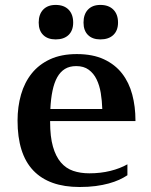

<svg xmlns="http://www.w3.org/2000/svg" viewBox="-20 -749 614 780"><path d="M292 -529.3Q356.9 -529.3 402.3 -508.1Q447.8 -486.8 476.1 -450.2Q504.4 -413.6 517.3 -364.7Q530.3 -315.9 530.3 -260.3V-257.3H183.6V-253.9Q183.6 -193.4 195.1 -153.3Q206.5 -113.3 227.3 -89.1Q248 -64.9 277.3 -54.9Q306.6 -44.9 342.8 -44.9Q388.7 -44.9 428.2 -54.7Q467.8 -64.5 497.6 -81.5V-37.1Q482.9 -27.3 464.4 -18.8Q445.8 -10.3 421.9 -3.7Q397.9 2.9 368.7 6.8Q339.4 10.7 303.2 10.7Q179.2 10.7 115.2 -56.4Q51.3 -123.5 51.3 -259.3Q51.3 -315.4 65.4 -364.7Q79.6 -414.1 108.9 -450.7Q138.2 -487.3 183.6 -508.3Q229 -529.3 292 -529.3ZM395.5 -306.2Q394.5 -339.8 389.4 -371.1Q384.3 -402.3 372.3 -426.8Q360.4 -451.2 340.3 -465.8Q320.3 -480.5 289.6 -480.5Q262.7 -480.5 243.9 -469Q225.1 -457.5 212.6 -435.3Q200.2 -413.1 193.4 -380.6Q186.5 -348.1 184.6 -306.2ZM137.2 -657.2Q137.2 -690.9 155.5 -710Q173.8 -729 206.1 -729Q239.7 -729 258.5 -710Q277.3 -690.9 277.3 -657.2Q277.3 -625 258.5 -606.9Q239.7 -588.9 206.1 -588.9Q173.8 -588.9 155.5 -606.9Q137.2 -625 137.2 -657.2ZM319.3 -657.2Q319.3 -690.9 337.4 -710Q355.5 -729 387.7 -729Q421.4 -729 440.4 -710Q459.5 -690.9 459.5 -657.2Q459.5 -625 440.4 -606.9Q421.4 -588.9 387.7 -588.9Q355.5 -588.9 337.4 -606.9Q319.3 -625 319.3 -657.2Z"/></svg>

Font: Arian AMU Serif
Style: Bold
Weight: 700
Designer: Ruben Hakobyan (Tarumian)
Foundry: Ruben Hakobyan (Tarumian)
Version: Version 1.002